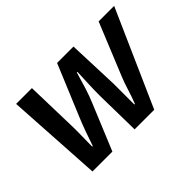

<svg xmlns="http://www.w3.org/2000/svg" viewBox="-94 -710 928 928"><g transform="rotate(-45 370.0 -246.0)"><path d="M100 0 70 -492H178L185 -228Q186 -197 185 -159.5Q184 -122 184 -86H188Q200 -122 213.5 -159.5Q227 -197 240 -228L350 -492H462L472 -228Q472 -197 472 -159.5Q472 -122 472 -86H476Q490 -122 501.5 -159.5Q513 -197 526 -228L634 -492H740L522 0H388L384 -232Q384 -270 385.5 -307Q387 -344 389 -392H385Q371 -344 359.5 -307Q348 -270 332 -232L236 0Z"/></g></svg>

Font: Source Sans 3 SemiBold
Style: Italic
Weight: 600
Italic angle: -11°
Designer: Paul D. Hunt
Foundry: Adobe
Version: Version 3.046;hotconv 1.0.118;makeotfexe 2.5.65603